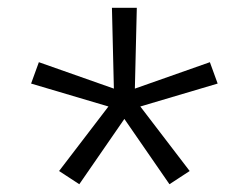

<svg xmlns="http://www.w3.org/2000/svg" viewBox="-20 -763 640 494"><path d="M184 -289 132 -323 259 -489 60 -548 80 -603 273 -535 268 -743H332L327 -535L520 -603L540 -548L341 -489L468 -323L416 -289L300 -457Z"/></svg>

Font: Iosevka Light Extended
Style: Regular
Weight: 300
Width: 7
Monospace: yes
Designer: Belleve Invis
Foundry: Belleve Invis
Version: Version 32.5.0; ttfautohint (v1.8.4)